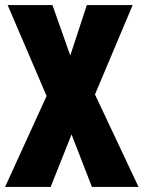

<svg xmlns="http://www.w3.org/2000/svg" viewBox="-22 -785 564 754"><path d="M522 -51H339L259 -257L177 -51H-2L161 -408L8 -765H184L254 -567L319 -765H499L351 -414Z"/></svg>

Font: Noto Sans Tamil UI ExtraCondensed Black
Style: Regular
Weight: 900
Width: 2
Designer: Jelle Bosma - Monotype Design Team
Foundry: Monotype Imaging Inc.
Version: Version 2.004; ttfautohint (v1.8.4.7-5d5b)